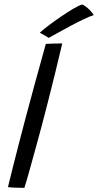

<svg xmlns="http://www.w3.org/2000/svg" viewBox="-20 -860 450 882"><path d="M92 3Q79 3 54.5 2.2Q30 1.5 16.5 -0.5Q25.5 -38 39.5 -93.5Q53.5 -149 68.8 -208.2Q84 -267.5 97 -316Q115 -384 138.8 -471.2Q162.5 -558.5 190.5 -658.5Q199.5 -659 225 -659.8Q250.5 -660.5 266 -660.5Q251 -596.5 234.5 -529Q218 -461.5 202 -399Q186 -336.5 173 -287Q167.5 -266 158.5 -233.2Q149.5 -200.5 139.5 -163.8Q129.5 -127 119.8 -92.5Q110 -58 102.8 -32.2Q95.5 -6.5 92 3ZM358.5 -839.5Q375.5 -830.5 390.5 -815.5Q405.5 -800.5 410.5 -791Q393.5 -785.5 363.8 -771.2Q334 -757 301.2 -739.5Q268.5 -722 241.8 -707Q215 -692 204 -686L163 -710Q176.5 -722.5 202.8 -742.5Q229 -762.5 259.8 -783.5Q290.5 -804.5 317.2 -820.2Q344 -836 358.5 -839.5Z"/></svg>

Font: Grandstander Light
Style: Italic
Weight: 300
Italic angle: -15°
Designer: Tyler Finck
Foundry: Etcetera Type Co
Version: Version 1.200; ttfautohint (v1.8.3)